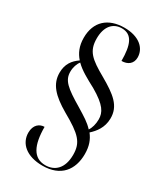

<svg xmlns="http://www.w3.org/2000/svg" viewBox="-215 -846 896 1045"><g transform="rotate(30 233.5 -323.0)"><path d="M234 114C349 114 403 43 403 -56C403 -106 390 -140 366 -171C396 -198 426 -236 427 -292C429 -373 372 -415 278 -469C181 -524 144 -554 144 -634C144 -710 181 -750 236 -750C301 -750 322 -695 322 -595C361 -595 389 -616 389 -655C389 -714 338 -760 247 -760C144 -760 81 -703 81 -602C81 -550 98 -513 124 -484C88 -459 62 -427 62 -371C62 -300 107 -252 198 -199C317 -132 350 -98 350 -21C350 65 305 104 246 104C171 104 139 40 139 -75C108 -75 78 -53 78 -4C78 63 133 114 234 114ZM354 -183C326 -213 299 -229 247 -261C144 -322 110 -351 110 -405C110 -433 119 -459 132 -475C165 -442 211 -418 263 -390C354 -337 374 -301 374 -257C374 -228 366 -200 354 -183Z"/></g></svg>

Font: Noto Serif Display Condensed Medium
Style: Regular
Weight: 500
Width: 3
Designer: Monotype Design Team
Foundry: Monotype Imaging Inc.
Version: Version 2.009